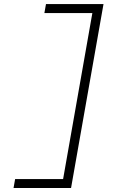

<svg xmlns="http://www.w3.org/2000/svg" viewBox="-20 -818 626 942"><path d="M46.4 104.5 54.2 60.5H289.6L433.1 -753.9H197.8L205.6 -797.9H487.8L328.6 104.5Z"/></svg>

Font: Cascadia Mono NF ExtraLight
Style: Italic
Weight: 200
Italic angle: -10°
Monospace: yes
Designer: Aaron Bell
Foundry: Saja Typeworks
Version: Version 2404.023; ttfautohint (v1.8.4)